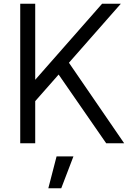

<svg xmlns="http://www.w3.org/2000/svg" viewBox="-20 -765 694 1025"><path d="M88 0V-745H168V-339L525 -745H625L348 -430L643 0H547L293 -367L168 -225V0ZM238 240 282 70H372L307 240Z"/></svg>

Font: Kosmopol Plus Jakarta Sans
Style: Regular
Weight: 400
Designer: Gumpita Rahayu
Foundry: Tokotype
Version: Version 2.006